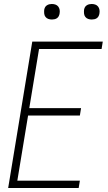

<svg xmlns="http://www.w3.org/2000/svg" viewBox="-20 -944 540 964"><path d="M21 0 142 -735H496L490 -698H176L127 -401H387L381 -364H121L67 -37H381L375 0ZM441 -846Q431 -846 422.5 -849Q414 -852 408.5 -859Q403 -866 402 -875.5Q401 -885 402 -895Q403 -901 406 -907Q409 -913 415 -917Q421 -921 427.5 -922.5Q434 -924 440 -924Q450 -924 458.5 -921Q467 -918 472.5 -911Q478 -904 479.5 -894.5Q481 -885 479 -875Q478 -869 475 -863Q472 -857 466.5 -853Q461 -849 454 -847.5Q447 -846 441 -846ZM241 -846Q231 -846 222.5 -849Q214 -852 208.5 -859Q203 -866 202 -875.5Q201 -885 202 -895Q203 -901 206 -907Q209 -913 215 -917Q221 -921 227.5 -922.5Q234 -924 240 -924Q250 -924 258.5 -921Q267 -918 272.5 -911Q278 -904 279.5 -894.5Q281 -885 279 -875Q278 -869 275 -863Q272 -857 266.5 -853Q261 -849 254 -847.5Q247 -846 241 -846Z"/></svg>

Font: Iosevka Term Curly XLt Obl
Style: Regular
Weight: 200
Italic angle: -9°
Designer: Belleve Invis
Foundry: Belleve Invis
Version: Version 32.3.0